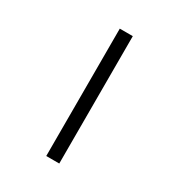

<svg xmlns="http://www.w3.org/2000/svg" viewBox="-210 -1001 1121 1201"><g transform="rotate(30 350.0 -400.0)"><path d="M303 60V-860H397V60Z"/></g></svg>

Font: Martian Mono
Style: Regular
Weight: 400
Monospace: yes
Designer: Roman Shamin
Foundry: Evil Martians
Version: Version 1.000; ttfautohint (v1.8.4.7-5d5b)